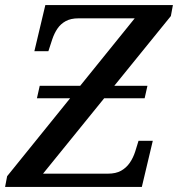

<svg xmlns="http://www.w3.org/2000/svg" viewBox="-34 -734 699 754"><path d="M111 -348 122 -397H281H415H545L534 -348H375H242ZM-14 0 -6 -42 495 -662H274Q244 -662 224 -651Q204 -640 191.5 -621.5Q179 -603 171 -579L156 -533H101L144 -714H645L637 -671L135 -52H390Q421 -52 441.5 -63.5Q462 -75 475.5 -94.5Q489 -114 497 -139L510 -181H566L523 0Z"/></svg>

Font: ET Text
Style: Italic
Weight: 470
Italic angle: -12°
Designer: Monotype Design Team
Foundry: Monotype Imaging Inc.
Version: Version 2.009